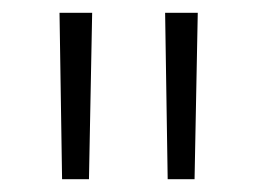

<svg xmlns="http://www.w3.org/2000/svg" viewBox="-20 -720 401 300"><path d="M77 -440 73 -700H124L119 -440ZM242 -440 238 -700H289L284 -440Z"/></svg>

Font: Montserrat-Alt1 Light
Style: Regular
Weight: 300
Designer: Differentunic
Foundry: Differentunic
Version: Version 7.222